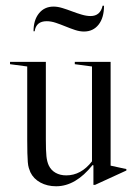

<svg xmlns="http://www.w3.org/2000/svg" viewBox="-20 -640 483 670"><path d="M241 -416V-424H366V-62L421 -50V-45L312 5H306V-63L303 -64Q244 10 176 10Q145 10 121 -3Q97 -16 86 -39Q83 -46 80.5 -54Q78 -62 77 -74.5Q76 -87 75.5 -106Q75 -125 75 -153V-408L15 -416V-424H140V-153Q140 -114 142 -95Q144 -76 150 -63Q158 -46 174 -37Q190 -28 211 -28Q263 -28 301 -77V-408ZM97 -531Q97 -570 116 -593.5Q135 -617 167 -617Q181 -617 197.5 -612Q214 -607 231 -600.5Q248 -594 265 -589Q282 -584 296 -584Q330 -584 338 -620H343Q343 -578 324 -554Q305 -530 273 -530Q258 -530 241.5 -535.5Q225 -541 208 -548Q191 -555 174.5 -560.5Q158 -566 143 -566Q106 -566 101 -531Z"/></svg>

Font: Libre Caslon Display
Style: Regular
Weight: 400
Designer: Pablo Impallari, Rodrigo Fuenzalida
Foundry: Pablo Impallari, Rodrigo Fuenzalida
Version: Version 1.002; ttfautohint (v1.5)